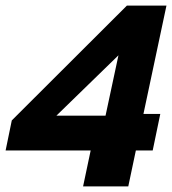

<svg xmlns="http://www.w3.org/2000/svg" viewBox="-38 -664 613 684"><path d="M258 0 285 -128H-18L4 -235L414 -644H555L473 -258H533L506 -128H446L419 0ZM163 -252H338L384 -467Z"/></svg>

Font: Kanit SemiBold
Style: Italic
Weight: 600
Italic angle: -12°
Designer: Katatrad Team
Foundry: CadsonDemak
Version: Version 2.000; ttfautohint (v1.8.3)